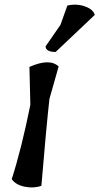

<svg xmlns="http://www.w3.org/2000/svg" viewBox="-20 -815 432 835"><path d="M112 -359 108 -524Q196 -563 235 -526L195 -385Q181 -259 160 -7Q127 5 87.5 -3Q48 -11 31 -36Q73 -166 112 -359ZM273 -791Q314 -800 350 -787Q386 -774 392 -750L222 -589Q180 -589 178 -613L243 -707Z"/></svg>

Font: Tillana Medium
Style: Regular
Weight: 500
Designer: Lipi Raval (Devanagari, Latin), Jonny Pinhorn (Latin)
Foundry: Indian Type Foundry
Version: Version 2.003;PS 1.0;hotconv 1.0.79;makeotf.lib2.5.61930; tt